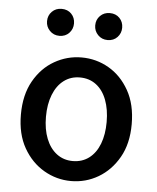

<svg xmlns="http://www.w3.org/2000/svg" viewBox="-51 -738 649 794"><g transform="rotate(5 273.0 -341.0)"><path d="M273 12Q213 12 160.5 -18.5Q108 -49 75.5 -106Q43 -163 43 -244Q43 -326 75.5 -383.5Q108 -441 160.5 -471Q213 -501 273 -501Q334 -501 386 -471Q438 -441 470.5 -383.5Q503 -326 503 -244Q503 -163 470.5 -106Q438 -49 386 -18.5Q334 12 273 12ZM273 -71Q312 -71 340.5 -92.5Q369 -114 384 -153Q399 -192 399 -244Q399 -296 384 -335.5Q369 -375 340.5 -396.5Q312 -418 273 -418Q235 -418 206.5 -396.5Q178 -375 162.5 -335.5Q147 -296 147 -244Q147 -192 162.5 -153Q178 -114 206.5 -92.5Q235 -71 273 -71ZM373 -582Q349 -582 333 -598.5Q317 -615 317 -638Q317 -662 333 -678Q349 -694 373 -694Q398 -694 413.5 -678Q429 -662 429 -638Q429 -615 413.5 -598.5Q398 -582 373 -582ZM173 -582Q149 -582 133 -598.5Q117 -615 117 -638Q117 -662 133 -678Q149 -694 173 -694Q198 -694 213.5 -678Q229 -662 229 -638Q229 -615 213.5 -598.5Q198 -582 173 -582Z"/></g></svg>

Font: Assistant ExtraLight SemiBold
Style: Regular
Weight: 600
Version: Version 3.000